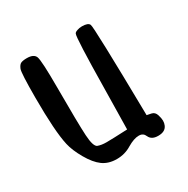

<svg xmlns="http://www.w3.org/2000/svg" viewBox="-119 -593 689 702"><g transform="rotate(-30 226.0 -242.0)"><path d="M182.6 -1Q147.5 -1 123.5 -18.6Q99.6 -36.1 78.1 -73.7Q56.6 -111.3 49.8 -141.6Q36.1 -202.1 36.1 -343.8Q36.1 -449.2 42 -463.4Q47.9 -477.5 55.7 -481.4Q64.5 -485.4 81.1 -485.4Q110.4 -485.4 117.2 -467.8Q124 -449.2 124 -338.9Q124 -182.6 127 -133.3Q129.9 -84 144.5 -78.6Q159.2 -73.2 179.7 -73.2Q203.1 -73.2 268.6 -76.2Q269.5 -140.6 271.5 -244.1Q274.4 -460.9 281.2 -473.6Q283.2 -478.5 293 -481.9Q302.7 -485.4 313.5 -485.4Q339.8 -485.4 344.7 -473.6Q350.6 -463.9 356.4 -85.9Q362.3 -85 375.5 -82Q388.7 -79.1 393.6 -64Q398.4 -48.8 398.4 -38.6Q398.4 -28.3 394.5 -19.5Q385.7 1 356.4 1H355.5Q328.1 1 319.3 -18.6Q312.5 -35.2 294.9 -35.2Q293.9 -35.2 293 -35.2Q273.4 -35.2 245.1 -18.6Q216.8 -1 182.6 -1Z"/></g></svg>

Font: Semi-Sweet
Style: Book
Weight: 400
Designer: Walter E Stewart
Version: 0.5